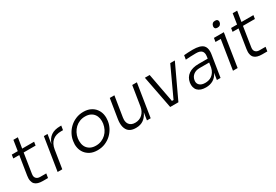

<svg xmlns="http://www.w3.org/2000/svg" viewBox="51 -1694 3848 2675"><g transform="rotate(-30 1974.5 -356.0)"><path d="M201 -472 152 -157Q150 -145 150 -134Q150 -105 166 -87Q187 -62 232 -62H328L317 6H233Q192 6 160.5 -3Q129 -12 109 -32Q89 -52 82 -86Q78 -103 78 -123Q78 -144 82 -168L130 -472H34L43 -529H139L165 -696H237L210 -529H402L393 -472Z M475 0 559 -529H618L594 -379Q621 -458 677 -496.5Q733 -535 824 -535H842L831 -467H800Q713 -467 661.5 -422.5Q610 -378 596 -292L550 0Z M1112 17Q1044 17 996 -7Q948 -31 918.5 -70Q889 -109 879 -158Q873 -185 873 -213Q873 -235 877 -258L879 -272Q887 -323 913.5 -372.5Q940 -422 982 -461Q1024 -500 1080 -523.5Q1136 -547 1202 -547Q1268 -547 1316 -523.5Q1364 -500 1393.5 -461Q1423 -422 1434 -373Q1440 -344 1440 -315Q1440 -293 1437 -272L1435 -258Q1427 -207 1401 -158Q1375 -109 1333.5 -70Q1292 -31 1236 -7Q1180 17 1112 17ZM1123 -50Q1172 -50 1212.5 -67Q1253 -84 1284 -113Q1315 -142 1334.5 -181.5Q1354 -221 1361 -265Q1364 -286 1364 -306Q1364 -328 1360 -349Q1352 -388 1330.5 -417Q1309 -446 1274 -462.5Q1239 -479 1191 -479Q1143 -479 1102.5 -462.5Q1062 -446 1031.5 -417Q1001 -388 980.5 -349Q960 -310 953 -265Q950 -244 950 -225Q950 -203 954 -182Q961 -142 982.5 -113Q1004 -84 1039 -67Q1074 -50 1123 -50Z M1728 15Q1632 15 1593 -46Q1565 -89 1565 -156Q1565 -185 1570 -218L1620 -530H1694L1642 -203Q1639 -184 1639 -168Q1639 -123 1661 -94Q1691 -53 1757 -53Q1790 -53 1819.5 -64Q1849 -75 1871.5 -96Q1894 -117 1909 -146Q1924 -175 1930 -211L1981 -530H2056L1972 0H1912L1931 -121Q1902 -56 1853 -20.5Q1804 15 1732 15Z M2286 0 2184 -529H2261L2349 -61H2375L2592 -529H2666L2418 0Z M2856 14Q2813 14 2780 3Q2747 -8 2725.5 -30Q2704 -52 2696 -84Q2691 -103 2691 -125Q2691 -140 2693 -156Q2706 -236 2767 -279Q2828 -322 2928 -322H3075L3079 -347Q3082 -364 3082 -379Q3082 -416 3064 -438Q3038 -469 2972 -469Q2927 -469 2881.5 -467Q2836 -465 2804 -462L2815 -528Q2847 -531 2884 -533Q2921 -535 2955 -535Q3076 -535 3122 -490Q3155 -457 3155 -393Q3155 -369 3150 -340L3096 0H3037L3054 -107Q3025 -46 2974.5 -16Q2924 14 2856 14ZM2879 -46Q2906 -46 2933.5 -53Q2961 -60 2984.5 -77Q3008 -94 3026.5 -121.5Q3045 -149 3054 -190L3066 -265H2914Q2851 -265 2812.5 -234.5Q2774 -204 2766 -155Q2764 -145 2764 -135Q2764 -98 2789 -75Q2819 -46 2879 -46Z M3296 0 3370 -469H3285L3295 -529H3454L3445 -469H3444L3371 0ZM3411 -627Q3384 -627 3373 -641Q3365 -651 3365 -666Q3365 -672 3366 -678Q3370 -701 3385 -715Q3400 -729 3427 -729Q3454 -729 3465 -715Q3474 -704 3474 -687Q3474 -683 3473 -678Q3469 -655 3453.5 -641Q3438 -627 3411 -627Z M3729 -472 3680 -157Q3678 -145 3678 -134Q3678 -105 3694 -87Q3715 -62 3760 -62H3856L3845 6H3761Q3720 6 3688.5 -3Q3657 -12 3637 -32Q3617 -52 3610 -86Q3606 -103 3606 -123Q3606 -144 3610 -168L3658 -472H3562L3571 -529H3667L3693 -696H3765L3738 -529H3930L3921 -472Z"/></g></svg>

Font: Sora Light
Style: Italic
Weight: 300
Designer: Jonathan Barnbrook, Juli√°n Moncada
Version: Version 1.000